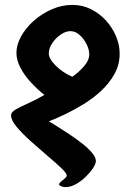

<svg xmlns="http://www.w3.org/2000/svg" viewBox="-20 -665 533 783"><path d="M25 -195Q25 -208 46.5 -220Q68 -232 99.5 -246Q131 -260 161 -278Q133 -300 106.5 -328.5Q80 -357 63.5 -388.5Q47 -420 47 -449Q47 -482 66 -516.5Q85 -551 117.5 -580Q150 -609 191 -627Q232 -645 275 -645Q316 -645 351 -627.5Q386 -610 412 -581.5Q438 -553 453 -517.5Q468 -482 468 -446Q468 -402 447.5 -364.5Q427 -327 394 -296Q361 -265 322 -241Q283 -217 245.5 -199Q208 -181 179 -170Q187 -166 208.5 -152.5Q230 -139 257.5 -121Q285 -103 311 -83Q337 -63 354 -43.5Q371 -24 371 -9Q371 3 359.5 20.5Q348 38 329.5 56Q311 74 289.5 86Q268 98 247 98Q237 98 229 94.5Q221 91 221 87Q221 82 229 75.5Q237 69 244.5 62.5Q252 56 252 51Q252 41 229 19.5Q206 -2 172.5 -30.5Q139 -59 105 -89.5Q71 -120 48 -147.5Q25 -175 25 -195ZM179 -447Q179 -425 208 -396.5Q237 -368 275 -352Q300 -369 322 -394Q344 -419 344 -443Q344 -463 333 -485Q322 -507 304.5 -522.5Q287 -538 267 -538Q248 -538 227.5 -524Q207 -510 193 -489Q179 -468 179 -447Z"/></svg>

Font: Alkatra
Style: Bold
Weight: 700
Designer: Suman Bhandary
Version: Version 1.100;gftools[0.9.22]